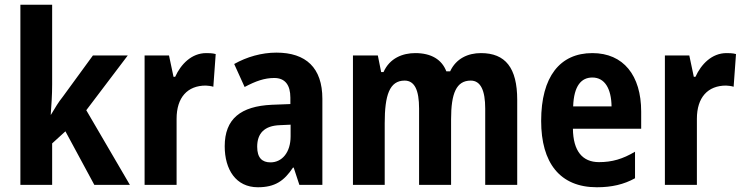

<svg xmlns="http://www.w3.org/2000/svg" viewBox="-20 -780 3143 810"><path d="M200 -424V-760H66V0H200V-175L256 -226L378 0H528L344 -315L519 -546H372L245 -372C225 -347 215 -329 195 -296H194C197 -341 200 -376 200 -424Z M850 -556C788 -556 743 -509 719 -456H712L693 -546H590V0H725V-279C725 -369 771 -419 848 -419C854 -419 872 -417 880 -414L890 -552C875 -556 860 -556 850 -556Z M1146 -558C1084 -558 1021 -540 968 -510L1012 -413C1059 -438 1096 -451 1137 -451C1183 -451 1205 -421 1205 -368V-341L1127 -338C996 -332 928 -279 928 -163C928 -65 975 10 1068 10C1140 10 1179 -17 1216 -73H1219L1243 0H1340V-363C1340 -494 1271 -558 1146 -558ZM1162 -252 1206 -254V-205C1206 -137 1170 -95 1121 -95C1086 -95 1065 -114 1065 -161C1065 -216 1094 -250 1162 -252Z M2009 -556C1954 -556 1904 -533 1879 -479H1863C1844 -529 1799 -556 1732 -556C1679 -556 1624 -535 1598 -476H1588L1574 -546H1469V0H1603V-260C1603 -378 1623 -440 1687 -440C1729 -440 1748 -400 1748 -322V0H1883V-277C1883 -386 1905 -440 1966 -440C2008 -440 2027 -398 2027 -322V0H2162V-359C2162 -494 2112 -556 2009 -556Z M2479 -556C2342 -556 2263 -456 2263 -270C2263 -93 2342 10 2498 10C2561 10 2612 -2 2659 -28V-140C2607 -109 2562 -96 2507 -96C2437 -96 2398 -143 2397 -237H2685V-309C2685 -462 2610 -556 2479 -556ZM2479 -453C2532 -453 2559 -405 2560 -331H2398C2401 -419 2433 -453 2479 -453Z M3045 -556C2983 -556 2938 -509 2914 -456H2907L2888 -546H2785V0H2920V-279C2920 -369 2966 -419 3043 -419C3049 -419 3067 -417 3075 -414L3085 -552C3070 -556 3055 -556 3045 -556Z"/></svg>

Font: Noto Sans Telugu Condensed
Style: Bold
Weight: 700
Width: 3
Designer: Jelle Bosma - Monotype Design Team
Foundry: Monotype Imaging Inc.
Version: Version 2.005